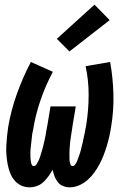

<svg xmlns="http://www.w3.org/2000/svg" viewBox="-20 -793 540 821"><path d="M278 8Q263 8 249.5 2.5Q236 -3 227 -14.5Q218 -26 213 -39.5Q208 -53 205 -67Q197 -53 187.5 -39.5Q178 -26 165.5 -14.5Q153 -3 137.5 2.5Q122 8 107 8Q86 8 69 -0.5Q52 -9 40.5 -23.5Q29 -38 22.5 -55.5Q16 -73 12.5 -92Q9 -111 7.5 -130.5Q6 -150 7 -170Q8 -190 10 -210Q12 -230 15 -250Q27 -321 52 -391Q77 -461 112 -528L206 -486Q174 -426 152.5 -362.5Q131 -299 121 -235Q119 -228 118 -221.5Q117 -215 116.5 -208Q116 -201 115 -194.5Q114 -188 113.5 -181.5Q113 -175 112 -168Q111 -161 110.5 -154.5Q110 -148 110 -141.5Q110 -135 110 -128.5Q110 -122 110.5 -115Q111 -108 112 -102Q113 -96 115.5 -89.5Q118 -83 124 -83Q131 -83 135.5 -89.5Q140 -96 143 -102Q146 -108 148.5 -114.5Q151 -121 153 -127.5Q155 -134 157 -141Q159 -148 161 -154.5Q163 -161 164.5 -167.5Q166 -174 167.5 -180.5Q169 -187 170.5 -193.5Q172 -200 173.5 -207Q175 -214 176 -220.5Q177 -227 178 -233.5Q179 -240 180.5 -246.5Q182 -253 183 -260L196 -338H304L291 -260Q290 -253 289 -246.5Q288 -240 287 -233.5Q286 -227 285 -220.5Q284 -214 283 -207Q282 -200 281 -193.5Q280 -187 279.5 -180.5Q279 -174 278.5 -167.5Q278 -161 277.5 -154.5Q277 -148 277 -141.5Q277 -135 277 -128Q277 -121 277 -114.5Q277 -108 278 -102Q279 -96 281.5 -89.5Q284 -83 290 -83Q297 -83 301.5 -89.5Q306 -96 309 -102.5Q312 -109 314 -115.5Q316 -122 318.5 -128.5Q321 -135 323 -141.5Q325 -148 326.5 -154.5Q328 -161 329.5 -167.5Q331 -174 333 -181Q335 -188 336 -194.5Q337 -201 338.5 -207.5Q340 -214 341.5 -220.5Q343 -227 344 -234Q345 -241 346.5 -247.5Q348 -254 349 -260Q359 -324 359 -387.5Q359 -451 346 -510L451 -528Q463 -461 465 -391Q467 -321 455 -250Q452 -230 447.5 -210Q443 -190 437 -170Q431 -150 423.5 -130.5Q416 -111 406 -92Q396 -73 383.5 -55.5Q371 -38 354.5 -23.5Q338 -9 318 -0.5Q298 8 278 8ZM277 -573 223 -627 384 -773 449 -707Z"/></svg>

Font: Iosevka SS04 Extrabold Oblique
Style: Regular
Weight: 800
Italic angle: -9°
Monospace: yes
Designer: Belleve Invis
Foundry: Belleve Invis
Version: Version 19.0.0; ttfautohint (v1.8.4)